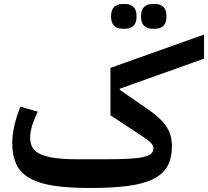

<svg xmlns="http://www.w3.org/2000/svg" viewBox="-20 -924 1036 956"><path d="M427 12Q319 12 245.5 0.5Q172 -11 126.5 -37.5Q81 -64 61 -107Q41 -150 41 -212Q41 -252 51.5 -298.5Q62 -345 82 -393L168 -368Q150 -331 140 -298Q130 -265 130 -239Q130 -209 142.5 -188.5Q155 -168 183 -155.5Q211 -143 255.5 -137Q300 -131 364 -131H504Q575 -131 621.5 -133.5Q668 -136 695 -142.5Q722 -149 733 -159.5Q744 -170 744 -186Q744 -198 733 -211Q722 -224 689 -245L530 -350V-586L996 -752V-632L576 -482V-477L689 -399Q730 -372 758 -348.5Q786 -325 803.5 -301Q821 -277 828.5 -251.5Q836 -226 836 -196Q836 -138 814.5 -98Q793 -58 745 -33.5Q697 -9 619 1.5Q541 12 427 12ZM737 -781Q713 -781 697.5 -795.5Q682 -810 682 -842Q682 -875 697.5 -889.5Q713 -904 737 -904H754Q778 -904 793.5 -889.5Q809 -875 809 -842Q809 -810 793.5 -795.5Q778 -781 754 -781ZM588 -781Q564 -781 548.5 -795.5Q533 -810 533 -842Q533 -875 548.5 -889.5Q564 -904 588 -904H605Q629 -904 644.5 -889.5Q660 -875 660 -842Q660 -810 644.5 -795.5Q629 -781 605 -781Z"/></svg>

Font: IBM Plex Arabic SemiBold
Style: Regular
Weight: 600
Designer: Mike Abbink, Paul van der Laan, Pieter van Rosmalen, Wael Morcos, Khajak Apelian
Foundry: Bold Monday
Version: Version 1.0